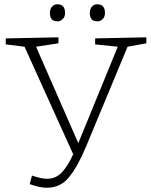

<svg xmlns="http://www.w3.org/2000/svg" viewBox="-20 -870 710 900"><path d="M119 -7 130 -47Q151 -40 168 -36Q185 -32 200 -32Q243 -32 271.5 -63.5Q300 -95 323 -147L95 -651L7 -662V-690L254 -695V-667L149 -651L347 -199L532 -651L426 -662V-690L666 -695V-667L578 -651L383 -182Q345 -91 304.5 -40.5Q264 10 200 10Q165 10 119 -7ZM436 -770Q401 -770 401 -809Q401 -828 411 -839Q421 -850 436 -850Q472 -850 472 -809Q472 -791 461.5 -780.5Q451 -770 436 -770ZM249 -770Q214 -770 214 -809Q214 -828 224 -839Q234 -850 249 -850Q285 -850 285 -809Q285 -791 274 -780.5Q263 -770 249 -770Z"/></svg>

Font: Bitter Light
Style: Regular
Weight: 300
Designer: Sol Matas, and Bitter project Authors
Foundry: Sol Matas
Version: Version 2.001